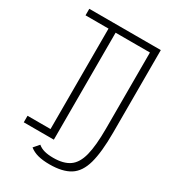

<svg xmlns="http://www.w3.org/2000/svg" viewBox="-223 -914 1046 1172"><g transform="rotate(30 300.0 -328.0)"><path d="M215 0V-800H265V0ZM53 0V-46H240V0ZM53 -754V-800H427V-754ZM176 106 209 68Q228 84 254 91Q280 98 317 98Q389 98 430.5 69Q472 40 489.5 -29Q507 -98 507 -218V-754H376V-800H557V-218Q557 -81 535 -1.5Q513 78 460.5 111Q408 144 317 144Q269 144 235 135Q201 126 176 106Z"/></g></svg>

Font: Victor Mono Thin
Style: Regular
Weight: 100
Monospace: yes
Designer: Rune Bjørnerås
Version: Version 1.561;gftools[0.9.30]